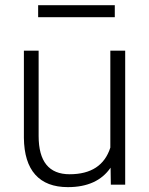

<svg xmlns="http://www.w3.org/2000/svg" viewBox="-20 -728 589 757"><path d="M416 -66.9Q363.3 9.8 247.6 9.8Q163.1 9.8 119.1 -39.3Q75.2 -88.4 74.2 -184.6V-528.3H132.3V-191.9Q132.3 -41 254.4 -41Q381.3 -41 415 -146V-528.3H473.6V0H417ZM432.6 -660.2H130.4V-707.5H432.6Z"/></svg>

Font: SteelSelectRoboto
Style: Regular
Weight: 300
Designer: Google
Version: Version 2.137; 2017